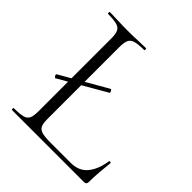

<svg xmlns="http://www.w3.org/2000/svg" viewBox="-173 -746 866 866"><g transform="rotate(45 260.0 -312.5)"><path d="M74 -240Q72 -239 68.5 -242.5Q65 -246 63.5 -250.5Q62 -255 64 -256L283 -382Q286 -384 289 -380Q292 -376 293.5 -371.5Q295 -367 292 -366ZM178 -543V-85Q178 -57 184.5 -43Q191 -29 209.5 -24Q228 -19 264 -19H392Q445 -19 473 -54Q501 -89 509 -146Q509 -149 514.5 -148.5Q520 -148 520 -145Q517 -119 514 -82.5Q511 -46 511 -15Q511 0 496 0H36Q34 0 34 -6Q34 -12 36 -12Q74 -12 93 -17Q112 -22 118.5 -37Q125 -52 125 -81V-544Q125 -573 118.5 -587.5Q112 -602 93 -607.5Q74 -613 36 -613Q34 -613 34 -619Q34 -625 36 -625Q60 -625 89.5 -623.5Q119 -622 151 -622Q185 -622 214.5 -623.5Q244 -625 267 -625Q269 -625 269 -619Q269 -613 267 -613Q229 -613 210 -607.5Q191 -602 184.5 -587Q178 -572 178 -543Z"/></g></svg>

Font: Cormorant Light Light
Style: Regular
Weight: 300
Version: Version 4.000